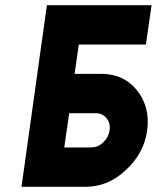

<svg xmlns="http://www.w3.org/2000/svg" viewBox="-20 -721 605 741"><path d="M161 -701 63 0H310Q397 0 465 -64Q500 -96 521 -134.5Q542 -173 548 -218Q560 -308 509 -372Q458 -436 371 -436H268L284 -549H543L565 -701ZM247 -284H350Q376 -284 391 -265Q407 -245 403 -218Q399 -191 378 -171Q358 -152 331 -152H228Z"/></svg>

Font: Unageo
Style: ExtraBold-Italic
Weight: 800
Designer: Richard Sepsi
Foundry: Richard Sepsi
Version: Version 2.000